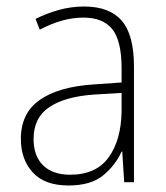

<svg xmlns="http://www.w3.org/2000/svg" viewBox="-20 -559 508 589"><path d="M238 -539Q316 -539 353.5 -495.5Q391 -452 391 -355V0H361L355 -94H353Q334 -52 296.5 -21Q259 10 190 10Q117 10 80.5 -30Q44 -70 44 -133Q44 -212 102 -252.5Q160 -293 267 -300L353 -306V-349Q353 -434 324.5 -469.5Q296 -505 236 -505Q204 -505 171 -496Q138 -487 102 -468L89 -501Q123 -518 160.5 -528.5Q198 -539 238 -539ZM270 -269Q180 -263 131.5 -230.5Q83 -198 83 -133Q83 -80 112.5 -51.5Q142 -23 195 -23Q275 -23 313.5 -76.5Q352 -130 353 -219V-274Z"/></svg>

Font: Noto Sans Arabic UI SmCn XLt
Style: Regular
Weight: 200
Width: 4
Designer: Monotype Design Team, Nadine Chahine and Nizar Qandah
Foundry: Monotype Imaging Inc.
Version: Version 2.010; ttfautohint (v1.8.4.7-5d5b)